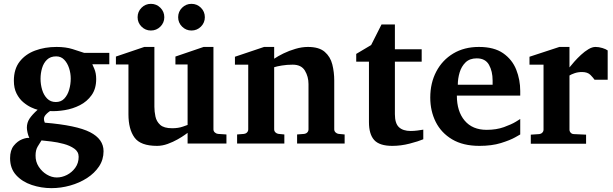

<svg xmlns="http://www.w3.org/2000/svg" viewBox="-20 -743 3176 994"><path d="M545.9 -410.2H458Q458 -410.2 468 -387.5Q478 -364.7 478 -334Q478 -283.7 454.3 -250.5Q430.7 -217.3 393.8 -198.5Q356.9 -179.7 315.4 -172.9Q273.9 -166 238.8 -168Q220.7 -155.8 211.9 -142.6Q203.1 -129.4 211.9 -107.9Q376.5 -94.2 446.3 -58.6Q516.1 -22.9 516.1 40Q516.1 83.5 492.7 118.7Q469.2 153.8 430.2 179Q391.1 204.1 343.3 217.5Q295.4 231 246.1 231Q193.8 231 144.5 214.6Q95.2 198.2 63.7 163.8Q32.2 129.4 32.2 76.2Q32.2 34.7 51.5 11Q70.8 -12.7 94.7 -22Q118.7 -31.2 131.8 -28.8Q125.5 -42.5 122.3 -57.4Q119.1 -72.3 119.1 -82Q119.1 -107.9 132.8 -128.7Q146.5 -149.4 174.8 -174.8Q161.6 -177.7 141.1 -187.3Q120.6 -196.8 100.1 -214.1Q79.6 -231.4 65.7 -258.8Q51.8 -286.1 51.8 -325.2Q51.8 -385.3 81.5 -423.8Q111.3 -462.4 161.6 -481.2Q211.9 -500 272.9 -500Q320.3 -500 355.7 -488.8Q391.1 -477.5 416 -469.2H545.9ZM346.2 -335.9Q346.2 -363.8 337.6 -390.1Q329.1 -416.5 312.5 -433.8Q295.9 -451.2 271 -451.2Q241.2 -451.2 223.4 -434.1Q205.6 -417 197.8 -390.4Q189.9 -363.8 189.9 -335Q189.9 -305.7 198.2 -278.1Q206.5 -250.5 224.1 -232.7Q241.7 -214.8 269 -214.8Q296.4 -214.8 313.2 -232.9Q330.1 -251 338.1 -278.8Q346.2 -306.6 346.2 -335.9ZM387.2 68.8Q387.2 42.5 364.7 26.6Q342.3 10.7 309.8 2Q277.3 -6.8 245.6 -10.5Q213.9 -14.2 194.8 -16.1Q185.5 -2 174.8 16.1Q164.1 34.2 164.1 62Q163.6 93.8 180.2 119.6Q196.8 145.5 222.2 160.6Q247.6 175.8 273.9 175.8Q300.8 175.8 326.7 162.6Q352.5 149.4 369.9 125.2Q387.2 101.1 387.2 68.8Z M1152.3 0H951.2V-55.2Q951.2 -55.2 937 -44.9Q922.9 -34.7 899.7 -21.5Q876.5 -8.3 848.4 2Q820.3 12.2 793 12.2Q707.5 12.2 676.3 -31Q645 -74.2 645 -150.9V-409.2H580.1V-450.2L727.1 -500H779.3V-189.9Q779.3 -165.5 784.7 -139.9Q790 -114.3 809.3 -96.7Q828.6 -79.1 871.1 -79.1Q902.8 -79.1 927 -87.6Q951.2 -96.2 951.2 -96.2V-409.2H888.2V-450.2L1034.2 -500H1085V-73.2Q1085 -64 1092 -57.4Q1099.1 -50.8 1108.4 -49.8L1152.3 -46.9ZM1040.5 -653.8Q1040.5 -625.5 1020.3 -605.2Q1000 -585 971.2 -585Q942.9 -585 922.6 -605.2Q902.3 -625.5 902.3 -653.8Q902.3 -682.6 922.6 -702.9Q942.9 -723.1 971.2 -723.1Q1000 -723.1 1020.3 -702.9Q1040.5 -682.6 1040.5 -653.8ZM830.6 -653.8Q830.6 -625.5 810.3 -605.2Q790 -585 761.2 -585Q732.9 -585 712.6 -605.2Q692.4 -625.5 692.4 -653.8Q692.4 -682.6 712.6 -702.9Q732.9 -723.1 761.2 -723.1Q790 -723.1 810.3 -702.9Q830.6 -682.6 830.6 -653.8Z M1764.2 0H1518.1V-46.9L1555.2 -49.8Q1564.5 -50.8 1570.8 -57.4Q1577.1 -64 1577.1 -73.2V-308.1Q1577.1 -346.2 1558.6 -377.2Q1540 -408.2 1495.1 -408.2Q1465.3 -408.2 1439 -403.8Q1412.6 -399.4 1399.4 -395V-73.2Q1399.4 -64 1406.2 -57.4Q1413.1 -50.8 1422.4 -49.8L1452.1 -46.9V0H1207.5V-46.9L1243.2 -49.8Q1252.4 -50.8 1258.8 -57.4Q1265.1 -64 1265.1 -73.2V-408.2H1196.3V-449.2L1347.2 -500H1399.4V-439Q1418.5 -452.1 1447.5 -466.3Q1476.6 -480.5 1509.8 -490.2Q1543 -500 1574.2 -500Q1631.8 -500 1661.1 -474.6Q1690.4 -449.2 1700.4 -409.4Q1710.4 -369.6 1710.4 -326.2V-73.2Q1710.4 -64 1717.3 -57.4Q1724.1 -50.8 1733.4 -49.8L1764.2 -46.9Z M2171.4 -22Q2146 -11.2 2100.8 0.5Q2055.7 12.2 2011.2 12.2Q1944.8 12.2 1917.5 -17.8Q1890.1 -47.9 1890.1 -110.8V-423.8H1824.2V-463.9L1901.4 -509.8L1955.1 -616.2H2024.4V-487.8H2163.1V-423.8H2024.4V-151.9Q2024.4 -104 2045.4 -84.5Q2066.4 -64.9 2106.4 -64.9Q2123.5 -64.9 2142.1 -67.4Q2160.6 -69.8 2171.4 -71.8Z M2462.4 12.2Q2377.4 12.2 2320.8 -21.5Q2264.2 -55.2 2235.8 -111.8Q2207.5 -168.5 2207.5 -237.8Q2207.5 -313.5 2238.8 -372.8Q2270 -432.1 2326.7 -466.1Q2383.3 -500 2459.5 -500Q2538.1 -500 2585 -467.3Q2631.8 -434.6 2652.6 -382.3Q2673.3 -330.1 2673.3 -272Q2673.3 -266.1 2673.3 -260Q2673.3 -253.9 2673.3 -248H2345.2Q2345.2 -166.5 2385.5 -118.7Q2425.8 -70.8 2499.5 -70.8Q2549.8 -70.8 2589.1 -85Q2628.4 -99.1 2650.9 -113Q2673.3 -127 2673.3 -127V-46.9Q2673.3 -46.9 2647 -32Q2620.6 -17.1 2573.2 -2.4Q2525.9 12.2 2462.4 12.2ZM2350.1 -304.2H2530.3V-326.2Q2530.3 -374 2511.5 -407.5Q2492.7 -440.9 2448.2 -440.9Q2411.6 -440.9 2390.1 -419.9Q2368.7 -398.9 2359.4 -367.4Q2350.1 -335.9 2350.1 -304.2Z M3126 -330.1H3058.1Q3051.8 -339.8 3036.9 -355Q3022 -370.1 2993.2 -370.1Q2972.2 -370.1 2954.6 -364Q2937 -357.9 2928.2 -352.1V-71.8Q2928.2 -63 2934.3 -56.2Q2940.4 -49.3 2950.2 -48.8L3014.2 -45.9V1H2728V-45.9L2772 -48.8Q2781.2 -49.8 2787.6 -56.4Q2793.9 -63 2793.9 -71.8V-408.2H2721.2V-449.2L2876 -500H2928.2V-394Q2937.5 -405.8 2953.1 -423.6Q2968.8 -441.4 2987.8 -459Q3006.8 -476.6 3026.4 -488.3Q3045.9 -500 3063 -500Q3080.1 -500 3098.6 -494.4Q3117.2 -488.8 3126 -481.9Z"/></svg>

Font: Charis
Style: Bold
Weight: 700
Designer: Walt Agee, Miriam Martin, Annie Olsen, Victor Gaultney, Lorna Priest, Alan Ward, Bob Hallissy, Martin Hosken, Sharon Cor
Foundry: SIL Global
Version: Version 7.000